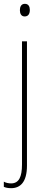

<svg xmlns="http://www.w3.org/2000/svg" viewBox="-36 -743 242 1004"><path d="M68 -690C68 -672 75 -657 93 -657C112 -657 120 -671 120 -691C120 -707 114 -723 94 -723C74 -723 68 -706 68 -690ZM22 241C69 241 105 211 105 123V-527H79V117C79 182 63 216 22 216C9 216 -6 213 -16 207V234C-7 238 5 241 22 241Z"/></svg>

Font: Noto Sans Sinhala UI Condensed Thin
Style: Regular
Weight: 100
Width: 3
Designer: Jelle Bosma - Monotype Design Team
Foundry: Monotype Imaging Inc.
Version: Version 2.006